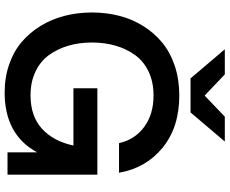

<svg xmlns="http://www.w3.org/2000/svg" viewBox="-100 -866 978 818"><g transform="rotate(90 389.0 -457.0)"><path d="M374 12.2Q309.6 12.2 254.2 -7.1Q198.7 -26.4 158.7 -60.5Q118.7 -94.7 90.1 -141.4Q61.5 -188 47.4 -243.4Q33.2 -298.8 33.2 -359.9Q33.2 -420.9 47.4 -476.1Q61.5 -531.2 90.8 -578.1Q120.1 -625 161.6 -659.2Q203.1 -693.4 260.7 -712.6Q318.4 -731.9 386.2 -731.9Q522.5 -731.9 609.4 -660.6Q696.3 -589.4 715.8 -475.1H589.8Q575.2 -541.5 521.5 -581.8Q467.8 -622.1 386.2 -622.1Q329.6 -622.1 285.6 -601.3Q241.7 -580.6 215.1 -544.2Q188.5 -507.8 174.8 -461.2Q161.1 -414.6 161.1 -359.9Q161.1 -305.2 174.8 -258.8Q188.5 -212.4 215.1 -176Q241.7 -139.6 285.6 -118.9Q329.6 -98.1 386.2 -98.1Q474.6 -98.1 528.1 -146.5Q581.5 -194.8 600.1 -280.8H356V-382.8H724.1V0H628.9V-126Q554.2 12.2 374 12.2ZM189.9 -925.8H296.9L387.2 -839.8L477.1 -925.8H583L459 -779.8H314Z"/></g></svg>

Font: Aspekta 550
Style: Regular
Weight: 550
Designer: Ivo Dolenc
Version: Version 2.000